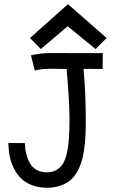

<svg xmlns="http://www.w3.org/2000/svg" viewBox="-20 -885 558 909"><path d="M301.8 -865.2 484.9 -705.1 432.6 -652.8 300.3 -760.7 172.9 -652.8 122.1 -705.1ZM202.1 3.9Q163.1 3.9 131.8 -8.1Q100.6 -20 80.1 -40Q59.6 -60.1 45.7 -87.9Q31.7 -115.7 25.9 -145.5Q20 -175.3 19.5 -208L97.7 -207.5Q98.6 -178.7 104.7 -154.8Q110.8 -130.9 122.3 -111.1Q133.8 -91.3 154.1 -80.3Q174.3 -69.3 201.2 -69.3Q228 -69.3 247.3 -80.3Q266.6 -91.3 278.6 -111.1Q290.5 -130.9 297.4 -163.3Q304.2 -195.8 306.6 -232.7Q309.1 -269.5 309.1 -321.8Q309.1 -402.3 295.4 -558.6Q282.7 -558.6 252.9 -559.1Q223.1 -559.6 214.8 -559.6Q197.3 -559.1 184.1 -557.9Q170.9 -556.6 166 -555.9Q161.1 -555.2 153.8 -553.2Q146.5 -551.3 145 -550.8L126.5 -623Q167.5 -632.8 213.9 -633.8Q248.5 -633.8 338.4 -633.5Q428.2 -633.3 466.8 -633.3L465.8 -558.6Q454.1 -558.6 420.9 -558.8Q387.7 -559.1 375.5 -559.1Q386.2 -439.5 386.2 -313.5Q386.2 -273.4 384.5 -241.2Q382.8 -209 377.9 -175Q373 -141.1 364.7 -115.7Q356.4 -90.3 342.3 -66.9Q328.1 -43.5 309.1 -28.6Q290 -13.7 262.9 -4.9Q235.8 3.9 202.1 3.9Z"/></svg>

Font: Fantasque Sans Mono
Style: Regular
Weight: 400
Monospace: yes
Designer: Jany Belluz
Version: Version 1.8.0 ; ttfautohint (v1.8.2)